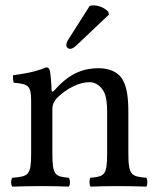

<svg xmlns="http://www.w3.org/2000/svg" viewBox="-20 -693 582 715"><path d="M314 -671 238.4 -552C230.3 -539.2 227 -535.2 227 -524C227 -517 234 -511 241 -511C248 -511 256 -515 271 -530L386 -639L383 -650C360 -672 334.4 -673 328 -673C323 -673 317 -672 314 -671ZM184 -358C177.9 -351 172.3 -348.6 172 -358C171 -385 168.7 -423.7 164 -434C161.9 -438.6 160 -442 152 -442C124 -431 98 -422 29 -413C27 -407 29 -391 31 -385C85 -380 96 -375 96 -317V-122C96 -40 86 -36 26 -31C20 -25 20 -4 26 2C56 1 96 0 136 0C176 0 206 1 236 2C242 -4 242 -25 236 -31C185 -36 175 -40 175 -122V-286C175 -307 184 -319 192 -328C230 -365 275 -387 314 -387C334 -387 355 -374 367 -351C377 -331 379 -304 379 -274V-122C379 -40 369 -36 317 -31C312 -25 312 -4 317 2C347 1 379 0 419 0C459 0 495 1 525 2C530 -4 530 -25 525 -31C469 -36 458 -40 458 -122V-271C458 -326 454 -374 431 -405C414 -427 383 -439 348 -439C299 -439 243.3 -426 184 -358Z"/></svg>

Font: Libertinus Math
Style: Regular
Weight: 400
Designer: Philipp H. Poll
Foundry: Khaled Hosny
Version: Version 6.2